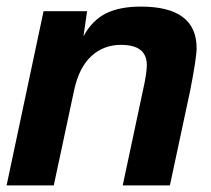

<svg xmlns="http://www.w3.org/2000/svg" viewBox="-22 -562 639 582"><path d="M242 -528 231 -452Q257 -500 298.5 -521Q340 -542 405 -542Q574 -542 574 -416Q574 -388 555 -290L493 0H350L416 -310Q423 -345 423 -365Q423 -426 345 -426Q292 -426 255 -392Q218 -358 203 -290L141 0H-2L110 -528Z"/></svg>

Font: Nacelle Bold
Style: Italic
Weight: 700
Italic angle: -12°
Designer: Sora Sagano
Foundry: Sora Sagano
Version: Version 1.000;FEAKit 1.0